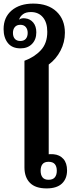

<svg xmlns="http://www.w3.org/2000/svg" viewBox="-35 -1039 413 1068"><path d="M224 9Q162 9 131.5 -22Q101 -53 101 -108V-701Q156 -721 192 -759.5Q228 -798 228 -862Q228 -914 203.5 -943Q179 -972 137 -972Q109 -972 93 -960Q77 -948 72 -932L70 -929Q84 -940 105 -937Q133 -934 150 -913.5Q167 -893 167 -859Q167 -819 143 -794.5Q119 -770 79 -770Q32 -770 8.5 -800Q-15 -830 -15 -877Q-15 -943 30 -981Q75 -1019 150 -1019Q232 -1019 279 -975Q326 -931 326 -857Q326 -804 301.5 -757Q277 -710 236 -680V-181Q240 -181 247.5 -181.5Q255 -182 263 -181Q297 -178 317.5 -155Q338 -132 338 -91Q338 -45 309.5 -18Q281 9 224 9ZM78 -811Q98 -811 108.5 -823Q119 -835 119 -856Q119 -876 108.5 -888.5Q98 -901 78 -901Q58 -901 47.5 -888.5Q37 -876 37 -856Q37 -835 47.5 -823Q58 -811 78 -811ZM235 -39Q259 -39 270 -52.5Q281 -66 281 -89Q281 -113 270 -126Q259 -139 235 -139Q212 -139 201.5 -126Q191 -113 191 -89Q191 -66 201.5 -52.5Q212 -39 235 -39Z"/></svg>

Font: Noto Serif Thai SemiCondensed
Style: Bold
Weight: 700
Width: 4
Designer: Monotype Design Team
Foundry: Monotype Imaging Inc.
Version: Version 2.002; ttfautohint (v1.8.4.7-5d5b)